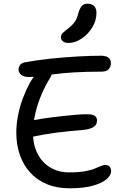

<svg xmlns="http://www.w3.org/2000/svg" viewBox="-20 -1010 666 1037"><path d="M356 7Q287 7 233 -15.5Q179 -38 142.5 -78.5Q106 -119 87 -174Q68 -229 68 -293Q68 -339 77.5 -387Q87 -435 103.5 -479Q120 -523 140 -560Q158 -592 179 -615Q200 -638 227 -638Q241 -638 250 -633.5Q259 -629 260 -618.5Q261 -608 251 -590Q226 -550 205 -501.5Q184 -453 171.5 -400.5Q159 -348 158 -294Q158 -230 182 -181.5Q206 -133 250.5 -106Q295 -79 353 -79Q405 -79 438.5 -85Q472 -91 492 -99.5Q512 -108 525 -113.5Q538 -119 548 -119Q565 -119 572.5 -109.5Q580 -100 580 -85Q580 -63 555.5 -42Q531 -21 481.5 -7Q432 7 356 7ZM164 -273Q143 -268 130.5 -273.5Q118 -279 112.5 -290.5Q107 -302 107 -314Q107 -331 124.5 -344.5Q142 -358 174 -363Q206 -369 242.5 -374Q279 -379 316.5 -383Q354 -387 388.5 -390Q423 -393 450 -393Q481 -393 492.5 -384Q504 -375 504 -360Q504 -333 481 -321.5Q458 -310 426 -308Q391 -305 354.5 -301.5Q318 -298 283.5 -293.5Q249 -289 218.5 -283.5Q188 -278 164 -273ZM137 -594Q109 -594 94.5 -606Q80 -618 80 -635Q80 -646 87 -657Q94 -668 112 -673Q176 -685 251.5 -693Q327 -701 399.5 -705Q472 -709 526 -709Q553 -709 566 -698.5Q579 -688 579 -670Q579 -650 567 -636.5Q555 -623 528 -623Q441 -623 378.5 -619Q316 -615 271.5 -609Q227 -603 194.5 -598.5Q162 -594 137 -594ZM350 -778Q331 -778 320 -786.5Q309 -795 309 -808Q309 -823 320 -833Q331 -843 350 -858Q376 -879 386.5 -896Q397 -913 404 -942Q413 -970 424 -980Q435 -990 451 -990Q477 -990 489 -977Q501 -964 501 -940Q501 -899 478 -861.5Q455 -824 420 -801Q385 -778 350 -778Z"/></svg>

Font: Shantell Sans
Style: Regular
Weight: 400
Designer: Stephen Nixon, Anya Danilova, Shantell Martin
Foundry: Arrow Type
Version: Version 1.008;[ac192a2d6]